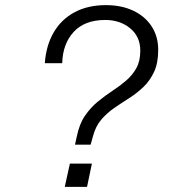

<svg xmlns="http://www.w3.org/2000/svg" viewBox="-20 -730 690 750"><path d="M273 -165 280 -197Q290 -246 312 -278Q334 -310 362 -333Q390 -356 419 -375Q448 -394 472.5 -415Q497 -436 512.5 -463.5Q528 -491 528 -532Q528 -587 488.5 -619.5Q449 -652 391 -652Q311 -652 268 -605.5Q225 -559 223 -483H155Q160 -552 189.5 -603Q219 -654 271 -682Q323 -710 394 -710Q454 -710 500 -688.5Q546 -667 572 -627.5Q598 -588 598 -535Q598 -484 582 -449.5Q566 -415 540.5 -390.5Q515 -366 485 -347Q455 -328 426 -308Q397 -288 375 -262Q353 -236 343 -197L334 -165ZM233 0 253 -91H339L320 0Z"/></svg>

Font: Azeret Mono ExtraLight
Style: Italic
Weight: 250
Italic angle: -12°
Designer: Martin Vácha
Foundry: Displaay
Version: Version 1.002